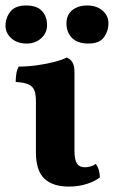

<svg xmlns="http://www.w3.org/2000/svg" viewBox="-24 -679 420 708"><path d="M229.6 9Q170.1 9 139.2 -20.6Q108.4 -50.3 108.4 -117.8V-306.2Q108.4 -329.7 103.1 -344.7Q97.8 -359.6 81.8 -367.4Q65.8 -375.1 33.9 -376.7Q33.9 -391.9 36.2 -406.6Q38.4 -421.3 45 -433.5Q78.3 -433.5 113.9 -438.5Q149.5 -443.5 178.6 -451.3Q207.7 -459 221.8 -467Q235 -461.9 242.8 -449.5Q250.6 -437.1 250.6 -414.5V-124.1Q250.6 -89.5 259.8 -75.9Q269 -62.2 288.5 -62.2Q298 -62.2 309 -65Q320 -67.7 329.4 -74.5Q343.4 -55.9 344.4 -25.3Q328.3 -11.4 297.5 -1.2Q266.8 9 229.6 9ZM302 -518.4Q262.1 -518.4 241.6 -539.1Q221.1 -559.8 221.1 -592.7Q221.1 -624 242.4 -641.4Q263.6 -658.8 298 -658.8Q331.9 -658.8 353.9 -640.1Q375.9 -621.4 375.9 -592.7Q375.9 -564.3 359.2 -541.4Q342.5 -518.4 302 -518.4ZM74.2 -518.4Q39.8 -518.4 18 -537.6Q-3.7 -556.8 -3.7 -584.6Q-3.7 -613.4 14.3 -636.1Q32.2 -658.8 71.7 -658.8Q112.6 -658.8 131.1 -638.1Q149.6 -617.4 149.6 -586.6Q149.6 -557.8 128.1 -538.1Q106.6 -518.4 74.2 -518.4Z"/></svg>

Font: Vollkorn
Style: Regular
Weight: 400
Designer: Friedrich Althausen
Foundry: Friedrich Althausen
Version: Version 5.001